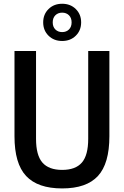

<svg xmlns="http://www.w3.org/2000/svg" viewBox="-20 -1018 675 1047"><path d="M319 9.5Q186 9.5 122.5 -58.2Q59 -126 59 -275V-740H176.5V-261Q176.5 -171.5 211.2 -131.5Q246 -91.5 319 -91.5Q392 -91.5 426.5 -131.5Q461 -171.5 461 -261V-740H576.5V-275Q576.5 -126 514 -58.2Q451.5 9.5 319 9.5ZM319 -794.5Q274 -794.5 244.8 -823.2Q215.5 -852 215.5 -896Q215.5 -940 244.8 -968.8Q274 -997.5 319 -997.5Q364 -997.5 393.2 -968.8Q422.5 -940 422.5 -896Q422.5 -852 393.2 -823.2Q364 -794.5 319 -794.5ZM319 -843Q341.5 -843 356 -857.2Q370.5 -871.5 370.5 -896Q370.5 -920.5 356 -934.8Q341.5 -949 319 -949Q296.5 -949 282 -934.8Q267.5 -920.5 267.5 -896Q267.5 -871.5 282 -857.2Q296.5 -843 319 -843Z"/></svg>

Font: Encode Sans Condensed SemiBold
Style: Regular
Weight: 600
Width: 3
Designer: Multiple Designers
Foundry: Impallari Type
Version: Version 3.000; ttfautohint (v1.8.3) -l 8 -r 50 -G 200 -x 14 